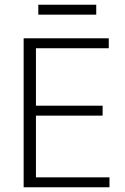

<svg xmlns="http://www.w3.org/2000/svg" viewBox="-20 -792 527 812"><path d="M80 -630H440V-588H132V-345H414V-303H132V-42H443V0H80ZM387 -772V-730H142V-772Z"/></svg>

Font: Mukta Mahee ExtraLight
Style: Regular
Weight: 275
Designer: Shuchita Grover, Noopur Datye, Girish Dalvi, Yashodeep Gholap
Foundry: Ek Type
Version: Version 2.538;PS 1.000;hotconv 16.6.51;makeotf.lib2.5.65220;